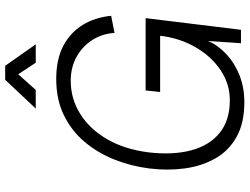

<svg xmlns="http://www.w3.org/2000/svg" viewBox="-131 -819 963 741"><g transform="rotate(-90 350.5 -448.5)"><path d="M327 13Q246 13 192.5 -17Q139 -47 109.5 -99Q80 -151 71 -217Q62 -283 71 -355Q80 -425 105.5 -489Q131 -553 173.5 -603.5Q216 -654 276.5 -683.5Q337 -713 416 -713Q493 -713 544.5 -685.5Q596 -658 625 -610.5Q654 -563 660 -501L594 -488Q591 -535 567 -573Q543 -611 502.5 -634Q462 -657 409 -657Q340 -657 281.5 -620.5Q223 -584 184 -517Q145 -450 133 -357Q122 -262 141 -191.5Q160 -121 208.5 -82Q257 -43 334 -43Q397 -43 450 -78.5Q503 -114 538.5 -175Q574 -236 583 -312H366L372 -368H651L606 0H554Q554 0 555.5 -19Q557 -38 558.5 -63.5Q560 -89 561.5 -108Q563 -127 563 -127Q546 -88 511.5 -56Q477 -24 430 -5.5Q383 13 327 13ZM302 -792 413 -910H467L550 -792H479L411 -895H466L374 -792Z"/></g></svg>

Font: Inclusive Sans Light
Style: Italic
Weight: 300
Italic angle: -7°
Designer: Olivia King
Foundry: Olivia King
Version: Version 2.004